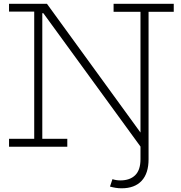

<svg xmlns="http://www.w3.org/2000/svg" viewBox="-20 -772 951 1010"><path d="M27.5 -711V-752H227V-702.5H202.5V-42H334V0H27.5V-42H160V-711ZM577.5 -752H894V-710H761.5V66Q761.5 140 725 179.2Q688.5 218.5 619.5 218.5Q603.5 218.5 588.2 216Q573 213.5 558.5 209.5L571.5 170.5Q591 177 613.5 177Q663 177 691 149.8Q719 122.5 719 65.5V-710H577.5ZM724.5 6.5 172 -752H227L753 -28Z"/></svg>

Font: Hepta Slab Light
Style: Regular
Weight: 300
Designer: Michael LaGattuta
Foundry: Michael LaGattuta
Version: Version 1.102